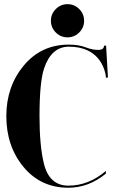

<svg xmlns="http://www.w3.org/2000/svg" viewBox="-20 -879 548 904"><path d="M242.7 -726.1Q219.7 -749 219.7 -781.2Q219.7 -813.5 242.7 -836.4Q265.6 -859.4 297.9 -859.4Q330.1 -859.4 353 -836.4Q376 -813.5 376 -781.2Q376 -749 353 -726.1Q330.1 -703.1 297.9 -703.1Q265.6 -703.1 242.7 -726.1ZM304.7 -659.2Q221.7 -659.2 187.5 -556.6Q166 -491.7 166 -332Q166 -193.4 186.5 -109.4Q211.9 -4.9 301.8 -4.9Q397.5 -4.9 478.5 -74.2V-61.5Q397.5 4.9 301.8 4.9Q171.9 4.9 90.8 -92.8Q9.8 -190.4 9.8 -332Q9.8 -471.7 91.8 -570.3Q173.8 -668.9 303.7 -668.9Q349.6 -668.9 383.3 -656.2Q414.6 -644 441.9 -644Q469.7 -644 469.7 -664.1H479.5L488.3 -513.7H478.5Q478.5 -529.3 471.2 -550.8Q449.2 -614.7 392.6 -641.6Q355.5 -659.2 304.7 -659.2Z"/></svg>

Font: spinweradC
Style: Bold
Weight: 700
Width: 7
Version: Version 0.3